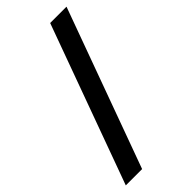

<svg xmlns="http://www.w3.org/2000/svg" viewBox="-246 -766 816 816"><g transform="rotate(-45 162.5 -357.5)"><path d="M-16.6 0 244.1 -715.3H342.3L81.5 0Z"/></g></svg>

Font: Elstob SemiBold
Style: Italic
Weight: 600
Italic angle: -20°
Designer: Peter S. Baker
Version: Version 1.015